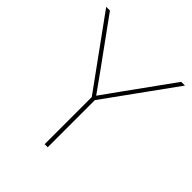

<svg xmlns="http://www.w3.org/2000/svg" viewBox="-198 -860 993 993"><g transform="rotate(45 298.0 -364.0)"><path d="M287.1 0V-344.7L9.8 -727.5H37.1L213.4 -484.4Q234.9 -454.6 256.1 -424.8Q277.3 -395 298.3 -365.7Q319.3 -395 340.6 -424.8Q361.8 -454.6 383.3 -484.4L558.6 -727.5H585.9L309.6 -344.7V0Z"/></g></svg>

Font: Inter Display Thin
Style: Regular
Weight: 100
Designer: Rasmus Andersson
Foundry: rsms
Version: Version 4.000;git-a52131595